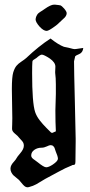

<svg xmlns="http://www.w3.org/2000/svg" viewBox="-20 -633 380 814"><path d="M248 -552.7Q243.2 -548.8 232.4 -538.1Q221.7 -527.3 212.9 -521.5Q186.5 -502 177.7 -502Q165 -502 148.4 -519.5Q130.9 -539.1 130.9 -550.8Q130.9 -551.8 131.3 -553.7Q131.8 -555.7 131.8 -556.6Q132.8 -561.5 134.8 -565.4Q136.7 -569.3 138.7 -572.3Q140.6 -575.2 145 -578.6Q149.4 -582 151.9 -583.5Q154.3 -585 160.6 -588.9Q167 -592.8 168.9 -594.7Q195.3 -613.3 209 -613.3H212.9Q233.4 -611.3 237.3 -609.9Q241.2 -608.4 252 -596.7Q262.7 -584 262.7 -577.1Q262.7 -564.5 248 -552.7ZM196.3 -71.3Q200.2 -69.3 202.1 -69.8Q204.1 -70.3 209 -72.8Q213.9 -75.2 216.8 -76.2Q214.8 -113.3 214.8 -165Q214.8 -185.5 216.8 -234.4V-254.9V-275.4Q216.8 -302.7 213.9 -324.2Q213.9 -324.2 213.9 -329.1Q213.9 -333 214.4 -340.3Q214.8 -347.7 214.8 -350.6Q214.8 -368.2 191.4 -384.8Q166 -401.4 157.2 -401.4Q150.4 -401.4 133.8 -386.7Q132.8 -385.7 127 -382.3Q121.1 -378.9 119.1 -376.5Q117.2 -374 117.2 -369.1Q116.2 -357.4 116.2 -323.2Q116.2 -196.3 128.9 -158.2Q134.8 -140.6 147.9 -123.5Q161.1 -106.4 177.2 -90.3Q193.4 -74.2 196.3 -71.3ZM139.6 54.7Q166 76.2 175.8 76.2Q186.5 76.2 204.1 64.5Q225.6 49.8 225.6 40Q225.6 30.3 215.8 7.8Q214.8 5.9 213.4 0.5Q211.9 -4.9 210.9 -6.8Q210 -8.8 207.5 -11.7Q205.1 -14.6 201.2 -16.6Q198.2 -17.6 193.4 -17.6Q189.5 -17.6 178.2 -12.2Q167 -6.8 156.2 -6.8Q138.7 -6.8 125.5 2.4Q112.3 11.7 112.3 26.4Q112.3 32.2 116.2 36.6Q120.1 41 128.4 46.4Q136.7 51.8 139.6 54.7ZM102.5 160.2Q100.6 161.1 96.7 161.1Q89.8 161.1 84 156.2Q78.1 151.4 71.3 142.6Q64.5 133.8 60.5 129.9Q57.6 127 49.3 120.6Q41 114.3 36.6 109.9Q32.2 105.5 28.3 98.1Q24.4 90.8 24.4 82Q24.4 74.2 28.3 66.9Q32.2 59.6 39.6 51.8Q46.9 43.9 49.8 38.1Q51.8 33.2 66.4 16.1Q81.1 -1 81.1 -15.6Q81.1 -23.4 78.1 -28.8Q75.2 -34.2 68.8 -40.5Q62.5 -46.9 59.6 -50.8Q56.6 -55.7 43.9 -65.9Q31.2 -76.2 31.2 -85.9Q31.2 -86.9 31.2 -91.3Q31.2 -95.7 31.7 -106Q32.2 -116.2 32.2 -131.8Q32.2 -153.3 31.2 -195.8Q30.3 -238.3 30.3 -255.9Q30.3 -306.6 36.1 -326.2Q42 -344.7 49.8 -354Q57.6 -363.3 70.3 -371.6Q83 -379.9 90.8 -386.7Q144.5 -437.5 194.3 -469.7Q227.5 -443.4 251 -434.6Q261.7 -432.6 270 -430.7Q278.3 -428.7 281.7 -427.7Q285.2 -426.8 289.1 -425.8Q293 -424.8 295.9 -424.8Q298.8 -424.8 302.7 -425.3Q306.6 -425.8 315.4 -427.2Q324.2 -428.7 333 -429.7Q331.1 -410.2 315.9 -403.8Q300.8 -397.5 298.8 -394.5Q293.9 -375 293.9 -373Q293.9 -335 297.4 -200.2Q300.8 -65.4 300.8 -44.9V-32.2Q300.8 -17.6 300.3 7.8Q299.8 33.2 299.8 51.8Q299.8 61.5 297.4 64Q294.9 66.4 290.5 66.4Q286.1 66.4 284.2 68.4Q256.8 79.1 227.1 95.7Q197.3 112.3 183.6 119.1Q171.9 125 158.7 133.3Q145.5 141.6 133.3 148.4Q121.1 155.3 102.5 160.2Z"/></svg>

Font: Isabella
Style: Medium
Weight: 500
Designer: John Stracke
Version: Version 001.202